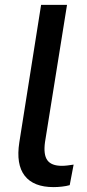

<svg xmlns="http://www.w3.org/2000/svg" viewBox="-20 -756 356 785"><path d="M199 9Q117 9 81 -37.5Q45 -84 59 -174L148 -736H254L164 -175Q157 -124 173.5 -101Q190 -78 233 -78Q244 -78 256 -79.5Q268 -81 281 -83L265 1Q251 5 233 7Q215 9 199 9Z"/></svg>

Font: Winston Medium
Style: Italic
Weight: 500
Italic angle: -9°
Designer: Original fonts by Vernon Adams / Changes by Cristiano Sobral
Foundry: Original fonts by Vernon Adams / Changes by Cristiano Sobral
Version: Version 2.503;July 17, 2020;FontCreator 13.0.0.2655 64-bit